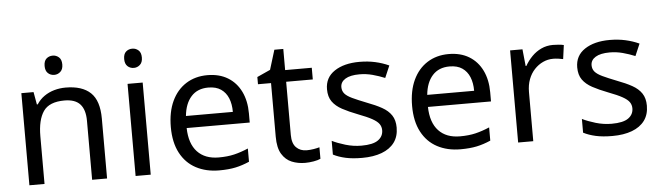

<svg xmlns="http://www.w3.org/2000/svg" viewBox="-47 -920 3830 1113"><g transform="rotate(-5 1868.0 -363.5)"><path d="M285 -737Q305 -737 320.5 -723.5Q336 -710 336 -681Q336 -653 320.5 -639Q305 -625 285 -625Q263 -625 248 -639Q233 -653 233 -681Q233 -710 248 -723.5Q263 -737 285 -737ZM343 -546Q439 -546 488 -499.5Q537 -453 537 -349V0H450V-343Q450 -408 421 -440Q392 -472 330 -472Q241 -472 207 -422Q173 -372 173 -278V0H85V-536H156L169 -463H174Q192 -491 218.5 -509.5Q245 -528 277 -537Q309 -546 343 -546Z M791 -536V0H703V-536ZM748 -737Q768 -737 783.5 -723.5Q799 -710 799 -681Q799 -653 783.5 -639Q768 -625 748 -625Q726 -625 711 -639Q696 -653 696 -681Q696 -710 711 -723.5Q726 -737 748 -737Z M1168 -546Q1237 -546 1286.5 -516Q1336 -486 1362.5 -431.5Q1389 -377 1389 -304V-251H1022Q1024 -160 1068.5 -112.5Q1113 -65 1193 -65Q1244 -65 1283.5 -74.5Q1323 -84 1365 -102V-25Q1324 -7 1284 1.5Q1244 10 1189 10Q1113 10 1054.5 -21Q996 -52 963.5 -113.5Q931 -175 931 -264Q931 -352 960.5 -415Q990 -478 1043.5 -512Q1097 -546 1168 -546ZM1167 -474Q1104 -474 1067.5 -433.5Q1031 -393 1024 -321H1297Q1297 -367 1283 -401Q1269 -435 1240.5 -454.5Q1212 -474 1167 -474Z M1704 -62Q1724 -62 1745 -65.5Q1766 -69 1779 -73V-6Q1765 1 1739 5.5Q1713 10 1689 10Q1647 10 1611.5 -4.5Q1576 -19 1554 -55Q1532 -91 1532 -156V-468H1456V-510L1533 -545L1568 -659H1620V-536H1775V-468H1620V-158Q1620 -109 1643.5 -85.5Q1667 -62 1704 -62Z M2235 -148Q2235 -96 2209 -61Q2183 -26 2135 -8Q2087 10 2021 10Q1965 10 1924.5 1Q1884 -8 1853 -24V-104Q1885 -88 1930.5 -74.5Q1976 -61 2023 -61Q2090 -61 2120 -82.5Q2150 -104 2150 -140Q2150 -160 2139 -176Q2128 -192 2099.5 -208Q2071 -224 2018 -244Q1966 -264 1929 -284Q1892 -304 1872 -332Q1852 -360 1852 -404Q1852 -472 1907.5 -509Q1963 -546 2053 -546Q2102 -546 2144.5 -536.5Q2187 -527 2224 -510L2194 -440Q2160 -454 2123 -464Q2086 -474 2047 -474Q1993 -474 1964.5 -456.5Q1936 -439 1936 -409Q1936 -387 1949 -371.5Q1962 -356 1992.5 -341.5Q2023 -327 2074 -307Q2125 -288 2161 -268Q2197 -248 2216 -219.5Q2235 -191 2235 -148Z M2572 -546Q2641 -546 2690.5 -516Q2740 -486 2766.5 -431.5Q2793 -377 2793 -304V-251H2426Q2428 -160 2472.5 -112.5Q2517 -65 2597 -65Q2648 -65 2687.5 -74.5Q2727 -84 2769 -102V-25Q2728 -7 2688 1.5Q2648 10 2593 10Q2517 10 2458.5 -21Q2400 -52 2367.5 -113.5Q2335 -175 2335 -264Q2335 -352 2364.5 -415Q2394 -478 2447.5 -512Q2501 -546 2572 -546ZM2571 -474Q2508 -474 2471.5 -433.5Q2435 -393 2428 -321H2701Q2701 -367 2687 -401Q2673 -435 2644.5 -454.5Q2616 -474 2571 -474Z M3179 -546Q3194 -546 3211.5 -544.5Q3229 -543 3242 -540L3231 -459Q3218 -462 3202.5 -464Q3187 -466 3173 -466Q3142 -466 3114 -453Q3086 -440 3064 -416.5Q3042 -393 3029.5 -360Q3017 -327 3017 -286V0H2929V-536H3001L3011 -438H3015Q3032 -468 3056 -492.5Q3080 -517 3111 -531.5Q3142 -546 3179 -546Z M3691 -148Q3691 -96 3665 -61Q3639 -26 3591 -8Q3543 10 3477 10Q3421 10 3380.5 1Q3340 -8 3309 -24V-104Q3341 -88 3386.5 -74.5Q3432 -61 3479 -61Q3546 -61 3576 -82.5Q3606 -104 3606 -140Q3606 -160 3595 -176Q3584 -192 3555.5 -208Q3527 -224 3474 -244Q3422 -264 3385 -284Q3348 -304 3328 -332Q3308 -360 3308 -404Q3308 -472 3363.5 -509Q3419 -546 3509 -546Q3558 -546 3600.5 -536.5Q3643 -527 3680 -510L3650 -440Q3616 -454 3579 -464Q3542 -474 3503 -474Q3449 -474 3420.5 -456.5Q3392 -439 3392 -409Q3392 -387 3405 -371.5Q3418 -356 3448.5 -341.5Q3479 -327 3530 -307Q3581 -288 3617 -268Q3653 -248 3672 -219.5Q3691 -191 3691 -148Z"/></g></svg>

Font: utelugu85
Style: Book
Weight: 400
Designer: Jelle Bosma - Monotype Design Team
Foundry: Monotype Imaging Inc.
Version: Version 2.003